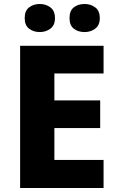

<svg xmlns="http://www.w3.org/2000/svg" viewBox="-20 -944 590 964"><path d="M500 0H81V-714H500V-575H253V-440H483V-301H253V-141H500ZM104 -853Q104 -890 126 -907Q148 -924 180 -924Q210 -924 233 -907Q256 -890 256 -853Q256 -817 233 -800Q210 -783 180 -783Q148 -783 126 -800Q104 -817 104 -853ZM329 -853Q329 -890 350.5 -907Q372 -924 405 -924Q435 -924 458 -907Q481 -890 481 -853Q481 -817 458 -800Q435 -783 405 -783Q372 -783 350.5 -800Q329 -817 329 -853Z"/></svg>

Font: Noto Sans Canadian Aboriginal ExtraBold
Style: Regular
Weight: 800
Designer: Monotype Design Team, Typotheque's Kevin King
Foundry: Monotype Imaging Inc.
Version: Version 2.004; ttfautohint (v1.8.4.7-5d5b)